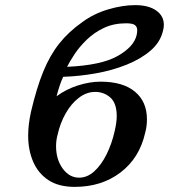

<svg xmlns="http://www.w3.org/2000/svg" viewBox="-20 -718 660 750"><path d="M302 -632Q347 -665 403 -681.5Q459 -698 508 -698Q560 -698 590 -677Q620 -656 620 -621Q620 -610 617 -599Q607 -554 569 -521Q531 -488 475 -465.5Q419 -443 354.5 -431.5Q290 -420 227 -418Q220 -404 213.5 -384.5Q207 -365 201 -342Q239 -370 285 -384.5Q331 -399 373 -399Q460 -399 507 -360Q554 -321 554 -252Q554 -240 552.5 -226.5Q551 -213 547 -199Q525 -101 451 -44.5Q377 12 272 12Q209 12 169 -14.5Q129 -41 109.5 -86.5Q90 -132 90 -188Q90 -231 101 -281Q123 -375 149 -438.5Q175 -502 211.5 -548Q248 -594 302 -632ZM473 -627Q424 -627 386 -609Q348 -591 319.5 -563.5Q291 -536 272 -507.5Q253 -479 242 -457Q376 -463 440 -499.5Q504 -536 514 -582Q515 -587 515.5 -591.5Q516 -596 516 -600Q516 -613 507 -620Q498 -627 473 -627ZM205 -192Q199 -170 199 -147Q199 -95 225 -59.5Q251 -24 289 -24Q321 -24 348.5 -49Q376 -74 396.5 -115.5Q417 -157 428 -206Q436 -241 436 -264Q436 -315 411 -337Q386 -359 352 -359Q318 -359 288 -336Q258 -313 236.5 -275Q215 -237 205 -192Z"/></svg>

Font: Libertinus Serif SemiBold
Style: Italic
Weight: 600
Italic angle: -11.5°
Designer: Philipp H. Poll, Khaled Hosny
Foundry: Caleb Maclennan
Version: Version 7.051;RELEASE